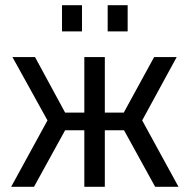

<svg xmlns="http://www.w3.org/2000/svg" viewBox="-20 -720 731 740"><path d="M23 0H111L231 -218H305V0H384V-218H458L578 0H668L528 -256L661 -500H574L457 -286H384V-500H305V-286H231L115 -500H28L163 -256ZM395 -599H472V-700H395ZM219 -599H296V-700H219Z"/></svg>

Font: Finlandica
Style: Regular
Weight: 400
Designer: Niklas Ekholm, Juho Hiilivirta, Jaakko Suomalainen
Foundry: Helsinki Type Studio
Version: Version 2.000;Glyphs 3.2 (3202)